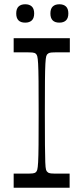

<svg xmlns="http://www.w3.org/2000/svg" viewBox="-20 -879 391 899"><path d="M44 0V-66Q60 -66 71.5 -66Q83 -66 93 -66Q122 -66 132.5 -67Q143 -68 148 -73Q152 -76 154.5 -84.5Q157 -93 158.5 -119.5Q160 -146 160.5 -200.5Q161 -255 161 -350Q161 -445 160.5 -499.5Q160 -554 158.5 -580.5Q157 -607 154.5 -615.5Q152 -624 148 -627Q143 -632 132.5 -633Q122 -634 93 -634Q83 -634 71.5 -634Q60 -634 44 -634V-700H307V-634Q293 -634 280.5 -634Q268 -634 258 -634Q229 -634 219 -633Q209 -632 204 -627Q199 -624 196.5 -615.5Q194 -607 192.5 -580.5Q191 -554 190.5 -499.5Q190 -445 190 -350Q190 -255 190.5 -200.5Q191 -146 192 -119.5Q193 -93 195.5 -84.5Q198 -76 203 -73Q208 -68 218.5 -67Q229 -66 257 -66Q267 -66 279.5 -66Q292 -66 306 -66V0ZM98 -773Q56 -773 56 -816Q56 -838 67 -848.5Q78 -859 98 -859Q118 -859 129 -848.5Q140 -838 140 -816Q140 -794 129 -783.5Q118 -773 98 -773ZM258 -773Q216 -773 216 -816Q216 -838 227 -848.5Q238 -859 258 -859Q278 -859 289 -848.5Q300 -838 300 -816Q300 -794 289 -783.5Q278 -773 258 -773Z"/></svg>

Font: Ojuju
Style: Regular
Weight: 400
Designer: Chisaokwu Joboson, Mirko Velimirovic
Foundry: Udi Foundry
Version: Version 1.000